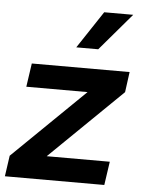

<svg xmlns="http://www.w3.org/2000/svg" viewBox="-63 -793 638 837"><g transform="rotate(5 255.5 -375.0)"><path d="M359 -750H486L347 -587H251ZM3 -91 317 -397H49L64 -500H492L480 -411L164 -103H440L425 0H-10Z"/></g></svg>

Font: Oakes Grotesk
Style: Bold Italic
Weight: 600
Italic angle: -8°
Designer: Samuel Oakes
Foundry: Samuel Oakes
Version: Version 1.000;PS 001.000;hotconv 1.0.88;makeotf.lib2.5.64775